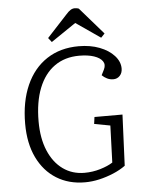

<svg xmlns="http://www.w3.org/2000/svg" viewBox="-61 -970 758 1031"><g transform="rotate(-5 318.0 -454.0)"><path d="M587 -331 575 -56Q546 -35 509 -19.5Q472 -4 433 5Q394 14 355 14Q268 14 202 -27Q136 -68 99 -144.5Q62 -221 62 -327Q62 -446 101 -534Q140 -622 212.5 -669.5Q285 -717 384 -717Q447 -717 496.5 -698Q546 -679 575 -647Q604 -615 604 -578Q604 -554 590 -539Q576 -524 555 -524Q537 -524 521.5 -531.5Q506 -539 494 -551L509 -581Q521 -606 508 -625Q495 -644 462.5 -655Q430 -666 383 -666Q305 -666 249.5 -626.5Q194 -587 164.5 -512.5Q135 -438 135 -333Q135 -242 163 -175.5Q191 -109 241 -73Q291 -37 357 -37Q401 -37 442.5 -49.5Q484 -62 510 -79L517 -278L431 -294L436 -331ZM529 -773 509 -752 377 -843 243 -752 225 -775 334 -893Q347 -908 358 -915Q369 -922 381 -922Q388 -922 393 -921Q398 -920 403 -918Z"/></g></svg>

Font: Literata 18pt Light
Style: Italic
Weight: 300
Italic angle: -2°
Designer: Latin by Veronika Burian and Jose Scaglione. Greek by Irene Vlachou. Cyrillic by Vera Evstafieva
Foundry: TypeTogether
Version: Version 3.103;gftools[0.9.29]